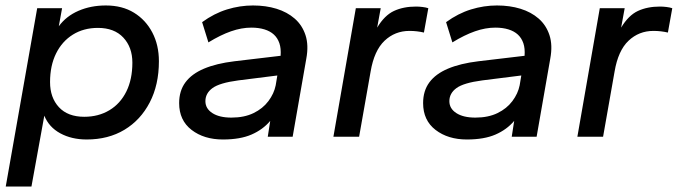

<svg xmlns="http://www.w3.org/2000/svg" viewBox="-20 -500 2478 702"><path d="M1 182 116 -470H207L195 -404Q222 -441 267 -460.5Q312 -480 367 -480Q427 -480 470 -453.5Q513 -427 537 -381Q561 -335 561 -276Q561 -190 527.5 -125.5Q494 -61 435 -25.5Q376 10 297 10Q242 10 200.5 -12.5Q159 -35 142 -77L95 182ZM288 -73Q340 -73 380 -97Q420 -121 442 -165.5Q464 -210 464 -271Q464 -327 431 -362.5Q398 -398 338 -398Q286 -398 246.5 -373.5Q207 -349 185 -304.5Q163 -260 163 -200Q163 -143 195.5 -108Q228 -73 288 -73Z M795 10Q726 10 680.5 -25Q635 -60 635 -123Q635 -168 658 -199Q681 -230 726 -249Q771 -268 837 -276L1006 -296Q1008 -323 1001.5 -342Q995 -361 981.5 -373.5Q968 -386 947 -392.5Q926 -399 899 -399Q863 -399 824.5 -385.5Q786 -372 742 -345L719 -419Q763 -451 810 -465.5Q857 -480 905 -480Q952 -480 991 -468Q1030 -456 1057.5 -432Q1085 -408 1097 -371.5Q1109 -335 1100 -286L1050 0H959L968 -58Q941 -26 899.5 -8Q858 10 795 10ZM826 -70Q873 -70 907 -86.5Q941 -103 961.5 -130.5Q982 -158 988 -188L994 -224L851 -206Q783 -197 757 -178Q731 -159 731 -130Q731 -103 756.5 -86.5Q782 -70 826 -70Z M1199 0 1281 -470H1372L1359 -399Q1386 -444 1420.5 -460Q1455 -476 1501 -476Q1512 -476 1524.5 -474.5Q1537 -473 1546 -470L1530 -381Q1517 -384 1504 -385.5Q1491 -387 1477 -387Q1424 -387 1386 -351Q1348 -315 1335 -238L1293 0Z M1687 10Q1618 10 1572.5 -25Q1527 -60 1527 -123Q1527 -168 1550 -199Q1573 -230 1618 -249Q1663 -268 1729 -276L1898 -296Q1900 -323 1893.5 -342Q1887 -361 1873.5 -373.5Q1860 -386 1839 -392.5Q1818 -399 1791 -399Q1755 -399 1716.5 -385.5Q1678 -372 1634 -345L1611 -419Q1655 -451 1702 -465.5Q1749 -480 1797 -480Q1844 -480 1883 -468Q1922 -456 1949.5 -432Q1977 -408 1989 -371.5Q2001 -335 1992 -286L1942 0H1851L1860 -58Q1833 -26 1791.5 -8Q1750 10 1687 10ZM1718 -70Q1765 -70 1799 -86.5Q1833 -103 1853.5 -130.5Q1874 -158 1880 -188L1886 -224L1743 -206Q1675 -197 1649 -178Q1623 -159 1623 -130Q1623 -103 1648.5 -86.5Q1674 -70 1718 -70Z M2091 0 2173 -470H2264L2251 -399Q2278 -444 2312.5 -460Q2347 -476 2393 -476Q2404 -476 2416.5 -474.5Q2429 -473 2438 -470L2422 -381Q2409 -384 2396 -385.5Q2383 -387 2369 -387Q2316 -387 2278 -351Q2240 -315 2227 -238L2185 0Z"/></svg>

Font: Gantari Medium
Style: Italic
Weight: 500
Italic angle: -10°
Designer: Anugrah Pasau
Foundry: Lafontype
Version: Version 1.000